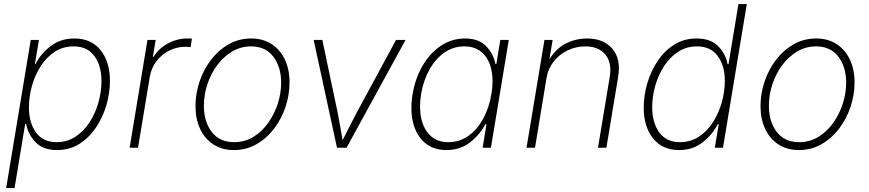

<svg xmlns="http://www.w3.org/2000/svg" viewBox="-20 -748 4401 972"><path d="M11.2 204.1 135.7 -545.9H177.2L156.7 -423.8H159.7Q187 -477.5 237.5 -515.4Q288.1 -553.2 356.9 -553.2Q441.9 -553.2 489.3 -493.9Q536.6 -434.6 536.6 -338.9Q536.6 -276.9 518.3 -214.8Q500 -152.8 465.3 -101.6Q430.7 -50.3 381.3 -19.3Q332 11.7 269.5 11.7Q198.2 11.7 160.4 -27.6Q122.6 -66.9 112.3 -120.1H107.4L53.7 204.1ZM267.1 -28.3Q320.3 -28.3 362.3 -56.2Q404.3 -84 433.8 -129.6Q463.4 -175.3 478.5 -230Q493.7 -284.7 493.7 -337.9Q493.7 -415 458 -464.1Q422.4 -513.2 353 -513.2Q298.8 -513.2 256.8 -485.6Q214.8 -458 185.8 -412.6Q156.7 -367.2 141.6 -312.7Q126.5 -258.3 126.5 -204.6Q126.5 -126 162.4 -77.1Q198.2 -28.3 267.1 -28.3Z M636.2 0 726.6 -545.9H768.1L753.9 -460.4H757.8Q782.7 -502 829.1 -527.6Q875.5 -553.2 929.2 -553.2Q935.5 -553.2 940.9 -553Q946.3 -552.7 951.7 -552.7L944.8 -509.3Q941.4 -509.8 935.1 -510.5Q928.7 -511.2 919.9 -511.2Q874.5 -511.2 835.9 -491.5Q797.4 -471.7 771.5 -437.5Q745.6 -403.3 738.3 -358.9L678.7 0Z M1164.1 11.7Q1104.5 11.7 1060.8 -16.6Q1017.1 -44.9 993.4 -95Q969.7 -145 969.7 -210.9Q969.7 -273.9 990.2 -335Q1010.7 -396 1048.3 -445.3Q1085.9 -494.6 1137.7 -523.9Q1189.5 -553.2 1252 -553.2Q1311 -553.2 1354.5 -525.1Q1397.9 -497.1 1421.9 -447Q1445.8 -397 1445.8 -331.1Q1445.8 -267.6 1425.3 -206.5Q1404.8 -145.5 1367.2 -96.2Q1329.6 -46.9 1277.8 -17.6Q1226.1 11.7 1164.1 11.7ZM1165 -28.3Q1218.8 -28.3 1262.5 -54.9Q1306.2 -81.5 1337.6 -125.7Q1369.1 -169.9 1386.2 -223.1Q1403.3 -276.4 1403.3 -329.6Q1403.3 -409.2 1363.5 -461.2Q1323.7 -513.2 1251 -513.2Q1199.2 -513.2 1155.5 -487.3Q1111.8 -461.4 1079.6 -418Q1047.4 -374.5 1029.8 -321Q1012.2 -267.6 1012.2 -211.9Q1012.2 -131.8 1052 -80.1Q1091.8 -28.3 1165 -28.3Z M1686 0 1567.9 -545.9H1611.8L1688.5 -182.1Q1695.8 -146 1701.9 -109.9Q1708 -73.7 1714.4 -38.1Q1732.9 -73.7 1750.7 -109.9Q1768.6 -146 1788.1 -182.1L1984.9 -545.9H2033.2L1734.4 0Z M2239.7 11.7Q2174.3 11.7 2131.3 -24.7Q2088.4 -61 2071.8 -125Q2055.2 -189 2068.8 -271.5Q2082.5 -353.5 2120.4 -417.2Q2158.2 -481 2213.4 -517.1Q2268.6 -553.2 2334 -553.2Q2403.8 -553.2 2440.9 -514.6Q2478 -476.1 2488.3 -423.8H2492.7L2512.7 -545.9H2555.7L2465.3 0H2423.3L2442.9 -119.1H2437.5Q2409.7 -66.4 2359.6 -27.3Q2309.6 11.7 2239.7 11.7ZM2250.5 -28.3Q2306.2 -28.3 2351.1 -60.1Q2396 -91.8 2426 -147Q2456.1 -202.1 2467.8 -272Q2479.5 -341.3 2467.3 -396Q2455.1 -450.7 2420.7 -481.9Q2386.2 -513.2 2330.6 -513.2Q2274.4 -513.2 2229.2 -481.4Q2184.1 -449.7 2153.8 -395Q2123.5 -340.3 2111.8 -272Q2100.6 -203.1 2112.8 -147.9Q2125 -92.8 2159.7 -60.5Q2194.3 -28.3 2250.5 -28.3Z M2746.6 -352.5 2688.5 0H2645.5L2736.3 -545.9H2777.8L2761.2 -447.3Q2794.4 -502.4 2845 -527.8Q2895.5 -553.2 2951.7 -553.2Q3035.6 -553.2 3080.1 -501.2Q3124.5 -449.2 3109.4 -358.9L3049.8 0H3007.3L3066.9 -358.9Q3078.6 -429.7 3044.9 -471.4Q3011.2 -513.2 2942.9 -513.2Q2895.5 -513.2 2853.5 -492.9Q2811.5 -472.7 2783 -436.5Q2754.4 -400.4 2746.6 -352.5Z M3418 11.7Q3333 11.7 3285.9 -47.6Q3238.8 -106.9 3238.8 -203.1Q3238.8 -265.1 3257.1 -326.9Q3275.4 -388.7 3309.8 -439.9Q3344.2 -491.2 3393.8 -522.2Q3443.4 -553.2 3505.9 -553.2Q3577.6 -553.2 3615.7 -514.4Q3653.8 -475.6 3663.6 -422.9H3668L3718.3 -727.5H3760.7L3640.1 0H3598.6L3618.7 -119.1H3613.8Q3585.9 -65.4 3536.4 -26.9Q3486.8 11.7 3418 11.7ZM3422.4 -28.3Q3476.6 -28.3 3518.8 -56.4Q3561 -84.5 3590.1 -130.4Q3619.1 -176.3 3634.3 -230.7Q3649.4 -285.2 3649.4 -338.4Q3649.4 -416.5 3613.3 -464.8Q3577.1 -513.2 3508.3 -513.2Q3455.1 -513.2 3413.1 -485.8Q3371.1 -458.5 3341.8 -413.1Q3312.5 -367.7 3297.1 -313.5Q3281.7 -259.3 3281.7 -205.6Q3281.7 -127.4 3317.4 -77.9Q3353 -28.3 3422.4 -28.3Z M4024.4 11.7Q3964.8 11.7 3921.1 -16.6Q3877.4 -44.9 3853.8 -95Q3830.1 -145 3830.1 -210.9Q3830.1 -273.9 3850.6 -335Q3871.1 -396 3908.7 -445.3Q3946.3 -494.6 3998 -523.9Q4049.8 -553.2 4112.3 -553.2Q4171.4 -553.2 4214.8 -525.1Q4258.3 -497.1 4282.2 -447Q4306.2 -397 4306.2 -331.1Q4306.2 -267.6 4285.6 -206.5Q4265.1 -145.5 4227.5 -96.2Q4189.9 -46.9 4138.2 -17.6Q4086.4 11.7 4024.4 11.7ZM4025.4 -28.3Q4079.1 -28.3 4122.8 -54.9Q4166.5 -81.5 4198 -125.7Q4229.5 -169.9 4246.6 -223.1Q4263.7 -276.4 4263.7 -329.6Q4263.7 -409.2 4223.9 -461.2Q4184.1 -513.2 4111.3 -513.2Q4059.6 -513.2 4015.9 -487.3Q3972.2 -461.4 3939.9 -418Q3907.7 -374.5 3890.1 -321Q3872.6 -267.6 3872.6 -211.9Q3872.6 -131.8 3912.4 -80.1Q3952.1 -28.3 4025.4 -28.3Z"/></svg>

Font: Inter Extra Light
Style: Italic
Weight: 200
Italic angle: -9.39999°
Designer: Rasmus Andersson
Foundry: rsms
Version: Version 4.000;git-3c8e0fc